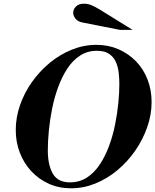

<svg xmlns="http://www.w3.org/2000/svg" viewBox="-20 -1005 838 1036"><path d="M363 11Q298 11 243.5 -13.5Q189 -38 149 -81Q109 -124 87 -181Q65 -238 65 -304Q65 -371 88 -437.5Q111 -504 152.5 -562.5Q194 -621 248.5 -666Q303 -711 367.5 -737Q432 -763 500 -763Q565 -763 619 -739.5Q673 -716 713.5 -674.5Q754 -633 776 -576.5Q798 -520 798 -454Q798 -386 774.5 -319Q751 -252 710 -192.5Q669 -133 614 -87Q559 -41 495 -15Q431 11 363 11ZM357 -21Q409 -21 449 -47Q489 -73 518.5 -117.5Q548 -162 568.5 -217.5Q589 -273 601 -333Q613 -393 618.5 -449Q624 -505 624 -551Q624 -581 620.5 -612.5Q617 -644 605 -671Q593 -698 568.5 -714.5Q544 -731 503 -731Q452 -731 412 -705Q372 -679 343 -634.5Q314 -590 293.5 -534Q273 -478 261 -417.5Q249 -357 243.5 -299.5Q238 -242 238 -194Q238 -115 265 -68Q292 -21 357 -21ZM626 -844 428 -883Q400 -888 387.5 -904Q375 -920 375 -936Q375 -955 390 -970Q405 -985 433 -985Q454 -985 472.5 -977.5Q491 -970 519 -953L695 -844Z"/></svg>

Font: Libre Bodoni
Style: Bold Italic
Weight: 700
Italic angle: -13°
Version: Version 2.005;gftools[0.9.23]